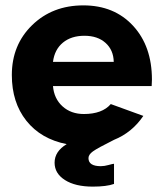

<svg xmlns="http://www.w3.org/2000/svg" viewBox="-20 -530 606 714"><path d="M403 -300Q402 -344 372.5 -370.5Q343 -397 294 -397Q245 -397 214 -371.5Q183 -346 177 -300ZM404 154Q376 164 325 164Q260 164 221.5 139.5Q183 115 183 75Q183 33 228 6Q132 -13 78 -81Q24 -149 24 -251Q24 -363 99.5 -436.5Q175 -510 290 -510Q405 -510 475 -434Q545 -358 545 -234Q545 -230 544.5 -222Q544 -214 544 -210H177Q181 -163 212.5 -134.5Q244 -106 292 -106Q360 -106 392 -143L513 -99Q471 -37 404 -10Q342 21 325.5 33Q309 45 309 58Q309 88 355 88Q368 88 384 83.5Q400 79 404 79Z"/></svg>

Font: Atkinson Hyperlegible Pro
Style: Bold
Weight: 700
Designer: Elliott Scott, Megan Eiswerth, Linus Boman, Theodore Petrosky, Jacob Perez
Foundry: Braille Institute
Version: Version 1.5.1